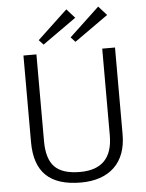

<svg xmlns="http://www.w3.org/2000/svg" viewBox="-61 -976 786 1032"><g transform="rotate(-5 332.0 -460.0)"><path d="M334 7Q208 7 146.5 -52Q85 -111 85 -233V-700H155V-232Q155 -136 197 -93Q239 -50 334 -50Q510 -50 510 -232V-700H579V-233Q579 -174 562.5 -129.5Q546 -85 514 -54.5Q482 -24 436.5 -8.5Q391 7 334 7ZM380 -878 198 -749 174 -775 336 -927ZM552 -878 370 -749 346 -775 508 -927Z"/></g></svg>

Font: Pathway Extreme 28pt Light
Style: Regular
Weight: 300
Designer: Eduardo Rodriguez Tunni
Foundry: Eduardo Rodriguez Tunni
Version: Version 1.001;gftools[0.9.26]